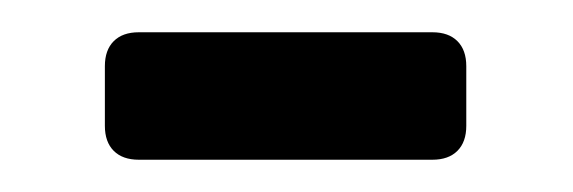

<svg xmlns="http://www.w3.org/2000/svg" viewBox="-20 -294 355 119"><path d="M248 -195H66Q56 -195 50.5 -200.5Q45 -206 45 -216V-253Q45 -263 50.5 -268.5Q56 -274 66 -274H248Q258 -274 263.5 -268.5Q269 -263 269 -253V-216Q269 -206 263.5 -200.5Q258 -195 248 -195Z"/></svg>

Font: Shippori Mincho B1
Style: Bold
Weight: 700
Designer: FONTDASU
Foundry: FONTDASU / Google Inc. / but / Adobe
Version: Version 3.110; ttfautohint (v1.8.3)